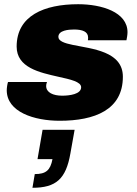

<svg xmlns="http://www.w3.org/2000/svg" viewBox="-20 -561 651 911"><path d="M263 12C430 12 563 -40 563 -197C563 -318 416 -329 325 -348C286 -356 257 -366 257 -386C257 -417 305 -421 331 -421C371 -421 398 -411 398 -383C398 -380 398 -376 397 -370H580C582 -380 585 -396 585 -408C585 -504 462 -541 351 -541C190 -541 59 -487 59 -340C59 -240 168 -217 256 -197C315 -184 365 -173 365 -147C365 -114 310 -107 275 -107C232 -107 199 -122 199 -153C199 -158 200 -165 203 -172H18C15 -163 12 -144 12 -133C12 -29 143 12 263 12ZM134 330C246 330 293 288 314 167L334 55H182L158 194H229C219 247 198 265 145 265Z"/></svg>

Font: Archivo Black
Style: Italic
Weight: 900
Italic angle: -10°
Designer: Hector Gatti
Foundry: Omnibus-Type
Version: Version 2.001